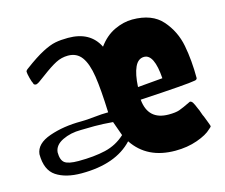

<svg xmlns="http://www.w3.org/2000/svg" viewBox="-91 -720 1013 863"><g transform="rotate(-15 416.0 -288.0)"><path d="M430 -74Q351 11 191 11Q118 11 74 -18Q30 -47 30 -121Q35 -169 101 -192Q167 -215 249 -215Q275 -215 311 -219Q347 -223 377 -223Q373 -331 363.5 -392.5Q354 -454 331.5 -485Q309 -516 268 -516Q238 -516 211 -502Q184 -488 144 -458Q111 -434 111 -434Q110 -434 104.5 -430.5Q99 -427 94 -428Q85 -430 85 -437Q81 -443 75.5 -464Q70 -485 70 -494Q70 -500 82 -508Q133 -546 168.5 -564.5Q204 -583 229.5 -588Q255 -593 289 -593Q392 -593 431 -514Q463 -558 505.5 -578Q548 -598 589 -598Q681 -598 727.5 -545Q774 -492 787.5 -421.5Q801 -351 801 -269Q800 -262 791 -260Q770 -256 710 -251.5Q650 -247 632 -246L533 -240Q542 -143 638 -143Q670 -143 687.5 -149Q705 -155 744 -174Q751 -174 756.5 -166Q762 -158 772 -133Q775 -128 779.5 -114Q784 -100 788 -93Q807 -45 806 -43Q804 -39 795 -32Q774 -11 727.5 5.5Q681 22 625 22Q494 22 430 -74ZM652 -308Q644 -422 597 -422Q569 -422 554 -389.5Q539 -357 536 -298ZM411 -108 387 -175Q340 -179 302 -179L238 -178Q190 -178 152 -159.5Q114 -141 111 -108Q111 -72 128 -59Q145 -46 192 -46Q265 -46 318 -58.5Q371 -71 411 -108Z"/></g></svg>

Font: Barriecito
Style: Regular
Weight: 400
Designer: Pablo Cosgaya & Sergio Jiménez
Foundry: Pablo Cosgaya & Sergio Jiménez
Version: Version 1.001